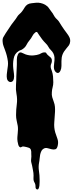

<svg xmlns="http://www.w3.org/2000/svg" viewBox="-115 -1103 554 1459"><path d="M10 -391Q4 -422 6.5 -456Q9 -490 9 -521Q9 -544 11 -566.5Q13 -589 13 -612V-652Q13 -672 21 -689Q27 -701 33.5 -703.5Q40 -706 48 -703.5Q56 -701 64 -696.5Q72 -692 81 -689Q112 -679 141 -682Q165 -684 184 -691Q193 -695 201 -699.5Q209 -704 220 -705Q234 -706 236.5 -700Q239 -694 247 -686Q253 -680 259 -675.5Q265 -671 270 -666Q275 -661 277.5 -654Q280 -647 279 -636Q278 -627 274 -618Q270 -609 270 -599Q270 -588 273 -580.5Q276 -573 279 -564Q286 -544 288 -521.5Q290 -499 290 -478Q290 -458 285 -440Q280 -422 279 -402Q277 -381 282 -364Q287 -347 294 -328Q301 -310 302.5 -291Q304 -272 303 -253Q301 -213 297.5 -173.5Q294 -134 305 -96Q313 -71 321.5 -48Q330 -25 324 2Q319 27 306.5 31Q294 35 279 31.5Q264 28 248 23.5Q232 19 220 25Q206 32 199.5 45Q193 58 190 73Q187 88 186 103.5Q185 119 182 132Q176 164 181 196.5Q186 229 186 261V279Q186 293 184.5 307Q183 321 178 330.5Q173 340 163 335Q155 330 155 318Q155 306 153 298Q151 290 147 283.5Q143 277 141 269Q139 260 139.5 250Q140 240 140 231Q140 211 136 193L129 156Q127 145 124 136Q121 127 121 116Q121 105 122.5 96Q124 87 123 77Q122 71 122.5 64Q123 57 122.5 50Q122 43 120 36.5Q118 30 113 25Q110 22 103 19.5Q96 17 88 15Q80 13 72 11.5Q64 10 60 10Q55 10 48.5 14Q42 18 38 16Q28 12 23.5 -4.5Q19 -21 18 -30V-32Q16 -46 17 -60.5Q18 -75 19.5 -89Q21 -103 21.5 -117.5Q22 -132 20 -146Q16 -167 11.5 -187Q7 -207 7 -228Q7 -270 12.5 -309.5Q18 -349 10 -391ZM-95 -786Q-97 -807 -90 -820Q-83 -833 -72 -850Q-61 -867 -50 -883Q-39 -899 -28 -916Q-17 -932 -6 -945Q5 -958 15 -975Q23 -988 34 -997Q45 -1006 53 -1017Q63 -1030 71.5 -1045Q80 -1060 94 -1069Q107 -1077 125.5 -1078.5Q144 -1080 158 -1082Q175 -1084 193.5 -1080Q212 -1076 228 -1067Q247 -1056 256.5 -1041Q266 -1026 279 -1010Q286 -1002 290.5 -992.5Q295 -983 301 -975Q308 -965 317 -957Q326 -949 333 -939L343 -923L353 -907Q363 -892 373 -877.5Q383 -863 394 -849Q405 -835 412.5 -819.5Q420 -804 418 -786Q416 -768 407.5 -757Q399 -746 388 -733Q369 -711 360.5 -689.5Q352 -668 352 -639V-602Q352 -582 344 -565Q338 -553 331 -550Q324 -547 317 -550Q310 -553 304 -561Q298 -569 296 -579Q294 -589 294.5 -600Q295 -611 296.5 -622Q298 -633 299 -644.5Q300 -656 299 -667Q296 -699 272 -722Q260 -733 252.5 -747.5Q245 -762 233 -773Q218 -788 205.5 -804Q193 -820 182 -837Q176 -847 170 -855.5Q164 -864 154 -857Q140 -847 131 -829.5Q122 -812 111 -799Q95 -780 86 -761.5Q77 -743 56 -729Q49 -724 41.5 -722Q34 -720 27 -715Q-5 -695 -11 -658Q-15 -639 -15.5 -620Q-16 -601 -14 -582Q-12 -562 -9 -542.5Q-6 -523 -10 -503Q-13 -490 -20.5 -484.5Q-28 -479 -36.5 -479.5Q-45 -480 -52.5 -487Q-60 -494 -62 -505Q-65 -521 -63.5 -537.5Q-62 -554 -59.5 -570.5Q-57 -587 -55 -603.5Q-53 -620 -55 -637Q-61 -681 -76 -720Q-82 -737 -88 -752.5Q-94 -768 -95 -786Z"/></svg>

Font: Double Feature
Style: Regular
Weight: 400
Designer: David Shetterly
Foundry: David Shetterly
Version: Version 2.100 1997 initial release